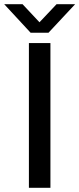

<svg xmlns="http://www.w3.org/2000/svg" viewBox="-40 -890 376 910"><path d="M97 0V-686H199V0ZM-20 -870H67L170 -760H124L228 -870H316L190 -735H105Z"/></svg>

Font: Archivo SemiExpanded
Style: Regular
Weight: 400
Width: 6
Designer: Hector Gatti
Foundry: Omnibus-Type
Version: Version 2.001